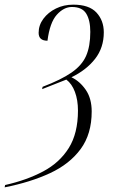

<svg xmlns="http://www.w3.org/2000/svg" viewBox="-101 -565 504 825"><path d="M-79 230Q14 209 84.5 171.5Q155 134 194.5 71Q234 8 234 -90Q234 -135 221 -170Q208 -205 184 -223L80 -182L82 -192Q161 -222 206 -253Q251 -284 269 -325Q287 -366 287 -428Q287 -478 269.5 -506.5Q252 -535 208 -535Q173 -535 143 -501.5Q113 -468 103 -390Q65 -390 65 -424Q65 -457 85.5 -484.5Q106 -512 139.5 -528.5Q173 -545 214 -545Q282 -545 313.5 -511Q345 -477 345 -426Q345 -360 307.5 -312Q270 -264 206 -233Q242 -216 267.5 -179Q293 -142 293 -86Q293 11 245.5 75.5Q198 140 114 179Q30 218 -81 240Z"/></svg>

Font: Noto Serif Display ExtraCondensed Light
Style: Italic
Weight: 300
Width: 2
Italic angle: -12°
Designer: Monotype Design Team
Foundry: Monotype Imaging Inc.
Version: Version 2.009